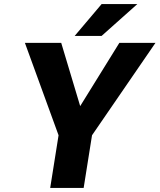

<svg xmlns="http://www.w3.org/2000/svg" viewBox="-20 -921 782 941"><path d="M102 -711 267 -258 226 0H390L431 -258L742 -711H565L373 -401L280 -711ZM346 -745H478L653 -901H478Z"/></svg>

Font: Aerodynamic
Style: BdObl
Weight: 500
Designer: Google
Version: Version 2.000980; 2014